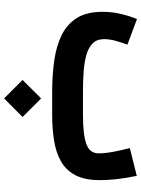

<svg xmlns="http://www.w3.org/2000/svg" viewBox="105 -562 693 944"><g transform="rotate(90 452.0 -90.5)"><path d="M464.4 54.2 555.7 145.5 464.4 236.3 373.5 145.5ZM544.9 0H432.1Q349.1 0 277.6 -10.3Q206.1 -20.5 152.3 -47.1Q98.6 -73.7 68.6 -122.1Q38.6 -170.4 38.6 -247.1Q38.6 -293.5 48.8 -336.9Q59.1 -380.4 74.2 -417L199.7 -370.1Q191.4 -346.7 182.1 -315.2Q172.9 -283.7 172.9 -254.9Q172.9 -219.7 194.3 -198.7Q215.8 -177.7 252.4 -167.7Q289.1 -157.7 335.4 -154.5Q381.8 -151.4 432.1 -151.4H546.4Q641.1 -151.4 687.7 -167.7Q734.4 -184.1 734.4 -228.5Q734.4 -261.7 726.3 -303.2Q718.3 -344.7 708.5 -381.8L845.2 -416Q855 -368.7 860.6 -322.8Q866.2 -276.9 866.2 -234.4Q866.2 -159.7 841.3 -113.3Q816.4 -66.9 772.2 -42.5Q728 -18.1 669.9 -9Q611.8 0 544.9 0Z"/></g></svg>

Font: Vazirmatn FD Black
Style: Regular
Weight: 900
Designer: Saber Rastikerdar
Foundry: Saber Rastikerdar
Version: Version 33.003